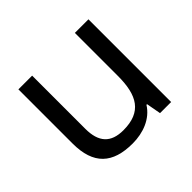

<svg xmlns="http://www.w3.org/2000/svg" viewBox="-131 -703 880 880"><g transform="rotate(-45 309.0 -263.0)"><path d="M533 -536H445V-257C445 -132 406 -63 287 -63C206 -63 168 -105 168 -191V-536H79V-185C79 -49 145 10 274 10C343 10 409 -15 444 -71H448L461 0H533Z"/></g></svg>

Font: Noto Sans Bengali
Style: Regular
Weight: 400
Designer: Jelle Bosma - Monotype Design Team
Foundry: Monotype Imaging Inc.
Version: Version 2.003